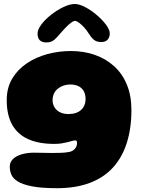

<svg xmlns="http://www.w3.org/2000/svg" viewBox="-20 -734 744 984"><path d="M272.5 230.5Q192.5 230.5 144.2 221Q96 211.5 71.2 196Q46.5 180.5 38.2 160.8Q30 141 30 121Q30 97 46.5 81Q63 65 91.2 56.8Q119.5 48.5 154 48.5Q175 48.5 198.8 49.2Q222.5 50 246 50Q269.5 50 291.2 49.2Q313 48.5 330 45.5Q342 44 350.5 39.2Q359 34.5 364.5 27.8Q370 21 372.5 13.2Q375 5.5 375 -2.5Q375 -5.5 374 -8.2Q373 -11 371.2 -12.8Q369.5 -14.5 366 -14.5Q360 -14.5 350.2 -11.8Q340.5 -9 327 -5.5Q313.5 -2 296.2 0.8Q279 3.5 258 3.5Q178.5 3.5 124.2 -21Q70 -45.5 42.2 -95.2Q14.5 -145 14.5 -221Q14.5 -284 42.5 -331Q70.5 -378 117.5 -409.5Q164.5 -441 223 -456.8Q281.5 -472.5 343 -472.5Q409.5 -472.5 466 -452.8Q522.5 -433 564.8 -394.8Q607 -356.5 630.2 -300.2Q653.5 -244 653.5 -170.5Q653.5 -76 629.8 -1.5Q606 73 558.8 124.8Q511.5 176.5 439.8 203.5Q368 230.5 272.5 230.5ZM331 -149.5Q352 -149.5 368.2 -155Q384.5 -160.5 395.5 -170.5Q406.5 -180.5 412.5 -194.8Q418.5 -209 418.5 -227Q418.5 -250.5 409.2 -267Q400 -283.5 382.5 -292.2Q365 -301 340 -301Q323 -301 306.8 -295.8Q290.5 -290.5 277.5 -280.5Q264.5 -270.5 257 -255.2Q249.5 -240 249.5 -220Q249.5 -201 259 -184.8Q268.5 -168.5 286.8 -159Q305 -149.5 331 -149.5ZM217.5 -516.5Q172.5 -516.5 172.5 -562Q172.5 -582.5 192 -608.5Q211.5 -634.5 241.8 -658.2Q272 -682 304.8 -697.8Q337.5 -713.5 363.5 -713.5Q386.5 -713.5 417.2 -697.2Q448 -681 476.5 -656.5Q505 -632 523.8 -606.8Q542.5 -581.5 542.5 -563Q542.5 -542 531 -530.2Q519.5 -518.5 499.5 -518.5Q474 -518.5 459.8 -531.2Q445.5 -544 432.5 -565.5Q424.5 -579 411.5 -593.2Q398.5 -607.5 385.5 -617.2Q372.5 -627 364 -627Q356 -627 342.2 -616.2Q328.5 -605.5 314 -590.2Q299.5 -575 288.5 -562Q272.5 -542 257.2 -529.2Q242 -516.5 217.5 -516.5Z"/></svg>

Font: Gluten ExtraBold
Style: Regular
Weight: 800
Designer: Tyler Finck
Foundry: Etcetera Type Company
Version: Version 1.300